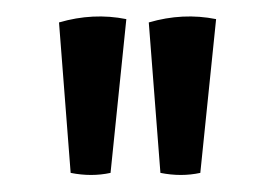

<svg xmlns="http://www.w3.org/2000/svg" viewBox="-20 -708 330 231"><path d="M65 -500 51 -681Q92 -693 132 -685L113 -500Q90 -495 65 -500ZM173 -500 159 -681Q200 -693 240 -685L221 -500Q198 -495 173 -500Z"/></svg>

Font: Karma
Style: Regular
Weight: 400
Designer: Joana Correia
Foundry: Indian Type Foundry
Version: Version 1.202;PS 1.0;hotconv 1.0.78;makeotf.lib2.5.61930; tt